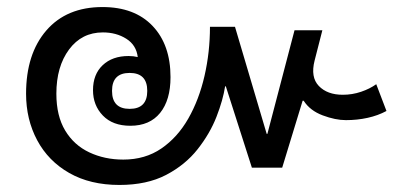

<svg xmlns="http://www.w3.org/2000/svg" viewBox="-20 -554 1161 545"><path d="M319 -29Q236 -29 176.5 -63Q117 -97 85.5 -156Q54 -215 54 -288Q54 -401 111.5 -467.5Q169 -534 271 -534Q362 -534 413 -480.5Q464 -427 464 -335Q464 -270 434.5 -233.5Q405 -197 350 -197Q300 -197 272 -226Q244 -255 244 -298Q244 -343 271.5 -369Q299 -395 345 -395Q359 -395 371 -392Q367 -426 338.5 -444Q310 -462 272 -462Q212 -462 176 -413.5Q140 -365 140 -288Q140 -225 165 -183.5Q190 -142 233.5 -121.5Q277 -101 330 -101Q392 -101 438 -132.5Q484 -164 514.5 -217.5Q545 -271 560.5 -338.5Q576 -406 576 -478H647L737 -174H739L816 -468H895L873 -382Q861 -335 885 -310Q909 -285 953 -285Q980 -285 1005 -293.5Q1030 -302 1048 -315L1077 -239Q1053 -226 1023.5 -219.5Q994 -213 962 -213Q932 -213 896 -226.5Q860 -240 842 -268H839L781 -78H695L621 -309H619Q613 -270 594.5 -222.5Q576 -175 541 -130.5Q506 -86 451.5 -57.5Q397 -29 319 -29ZM348 -245Q398 -245 398 -296Q398 -347 348 -347Q298 -347 298 -296Q298 -245 348 -245Z"/></svg>

Font: Noto Sans Thai Looped
Style: Regular
Weight: 400
Designer: Sasikarn Vongin, Ben Mitchell
Foundry: The Fontpad Ltd
Version: Version 1.001; ttfautohint (v1.8.4.7-5d5b)